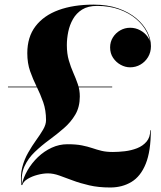

<svg xmlns="http://www.w3.org/2000/svg" viewBox="-20 -780 696 830"><path d="M72.5 20Q67 -21.5 76 -56.2Q85 -91 101.8 -120.2Q118.5 -149.5 136.2 -174Q154 -198.5 166.5 -220Q179 -241.5 179 -260.5Q179 -303.5 166.8 -338.2Q154.5 -373 138.5 -405.2Q122.5 -437.5 110.2 -472.2Q98 -507 98 -550Q98 -620 133.5 -666.5Q169 -713 233.2 -736.5Q297.5 -760 384 -760Q445 -760 491.2 -743.8Q537.5 -727.5 569 -701Q600.5 -674.5 616.5 -643Q632.5 -611.5 632.5 -580.5Q632.5 -554 620 -533.2Q607.5 -512.5 587.2 -500.8Q567 -489 542.5 -489Q521.5 -489 501.8 -499.8Q482 -510.5 469 -529.8Q456 -549 456 -575Q456 -599 468 -618.2Q480 -637.5 499.8 -648.8Q519.5 -660 542.5 -660Q566 -660 586.2 -649Q606.5 -638 619 -620Q631.5 -602 631.5 -580.5H630Q630 -611.5 614 -642.2Q598 -673 568 -698.5Q538 -724 495.5 -739.2Q453 -754.5 399.5 -754.5Q360.5 -754.5 335.2 -738.8Q310 -723 295.5 -697.5Q281 -672 275 -642.5Q269 -613 269 -585Q269 -548 277.5 -519Q286 -490 297 -465.2Q308 -440.5 316.5 -415.8Q325 -391 325 -363Q325 -318 305.8 -285Q286.5 -252 256.2 -225.8Q226 -199.5 192.5 -175Q159 -150.5 130.5 -123.2Q102 -96 86 -61.5Q70 -27 75 20ZM456.5 30.5Q405.5 30.5 365.8 21.2Q326 12 294.2 0Q262.5 -12 236.5 -21.2Q210.5 -30.5 187 -30.5Q166.5 -30.5 142.5 -24.2Q118.5 -18 99.8 -6.8Q81 4.5 76 20H73.5Q81 -12.5 99.2 -44Q117.5 -75.5 144.2 -101Q171 -126.5 203.5 -141.5Q236 -156.5 271.5 -156.5Q309 -156.5 334 -151.5Q359 -146.5 378.8 -139.8Q398.5 -133 419 -128Q439.5 -123 468 -123Q491.5 -123 519.5 -126.2Q547.5 -129.5 572.5 -139.2Q597.5 -149 613.5 -167.8Q629.5 -186.5 629.5 -217H632Q632 -126 610 -71.8Q588 -17.5 548.2 6.5Q508.5 30.5 456.5 30.5ZM14.5 -402.5V-405.5H465V-402.5Z"/></svg>

Font: Bodoni Moda 72pt
Style: Bold
Weight: 700
Designer: Owen Earl
Foundry: indestructible type
Version: Version 2.004